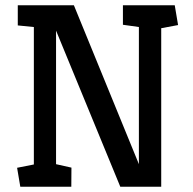

<svg xmlns="http://www.w3.org/2000/svg" viewBox="-20 -711 735 731"><path d="M57.3 0 45.1 -72.2 108.9 -84.8V-608.1L47.7 -614.2V-691H261.3L508.8 -86V-608.2L448 -616.7V-691H645.3L658 -615.6L593.8 -603.6V0H438L193.4 -594.4V-85.9L252 -72.8L251.5 0Z"/></svg>

Font: Kreon Light
Style: Regular
Weight: 300
Designer: Julia Petretta
Foundry: Julia Petretta and Eli Heuer
Version: Version 2.002